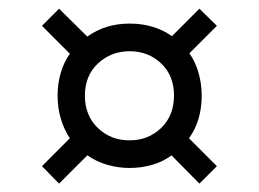

<svg xmlns="http://www.w3.org/2000/svg" viewBox="-20 -498 602 446"><path d="M117.2 -71.5 77.5 -112 142.2 -176.8Q129.4 -196.1 121.6 -221.2Q113.8 -246.2 113.8 -276Q113.8 -304.4 121.2 -329.1Q128.6 -353.8 142.2 -373.2L77.5 -438L117.2 -477.8L182.8 -413Q224.5 -443.2 281.2 -443.2Q337.9 -443.2 379.5 -414L443.2 -477.8L483.8 -438L420 -374.2Q433.8 -354.6 441.1 -329.1Q448.5 -303.6 448.5 -276Q448.5 -217.4 419 -176.8L483.8 -112L443.2 -71.5L378.5 -137Q358.1 -122 332.8 -114.9Q307.5 -107.8 281.2 -107.8Q255 -107.8 229.6 -115Q204.2 -122.2 183 -137.2ZM280.9 -172Q324.4 -172 354.3 -200.7Q384.2 -229.4 384.2 -276Q384.2 -322.4 354.3 -350.7Q324.4 -379 281.2 -379Q238.1 -379 207.7 -350.7Q177.2 -322.4 177.2 -275.6Q177.2 -229.8 207.1 -200.9Q237 -172 280.9 -172Z"/></svg>

Font: Mohave Light
Style: Regular
Weight: 300
Designer: Gumpita Rahayu
Foundry: Tokotype
Version: Version 2.003